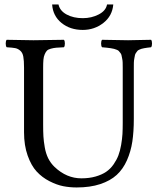

<svg xmlns="http://www.w3.org/2000/svg" viewBox="-20 -824 701 854"><path d="M483.9 -804.2Q479.5 -752.9 439.7 -721.9Q399.9 -690.9 348.1 -690.9Q292 -690.9 253.7 -721.9Q215.3 -752.9 211.9 -804.2H240.2Q246.1 -775.9 276.4 -759.5Q306.6 -743.2 348.1 -743.2Q387.2 -743.2 419.2 -759.8Q451.2 -776.4 456.1 -804.2ZM171.9 -522.9V-269Q171.9 -238.3 173.1 -217.5Q174.3 -196.8 179 -169.4Q183.6 -142.1 194.3 -120.1Q205.6 -97.7 223.1 -81.1Q276.4 -30.8 341.8 -30.8Q377 -30.8 405 -38.8Q433.1 -46.9 452.1 -59.8Q471.2 -72.8 485.1 -92.8Q499 -112.8 506.6 -132.8Q514.2 -152.8 518.8 -179.4Q523.4 -206.1 524.7 -227.8Q525.9 -249.5 525.9 -276.9V-522.9Q525.9 -535.6 525.6 -545.4Q525.4 -555.2 523.4 -563.5Q521.5 -571.8 520.5 -577.9Q519.5 -584 515.1 -588.9Q510.7 -593.8 508.5 -596.9Q506.3 -600.1 498.8 -602.8Q491.2 -605.5 487.3 -606.7Q483.4 -607.9 472.4 -609.6Q461.4 -611.3 455.3 -611.8Q449.2 -612.3 434.1 -613.8Q429.7 -618.2 429.7 -630.4Q429.7 -642.6 434.1 -647Q533.7 -645 549.8 -645Q554.2 -645 651.9 -647Q656.2 -642.6 656.2 -630.4Q656.2 -618.2 651.9 -613.8Q639.6 -612.3 635 -611.8Q630.4 -611.3 621.1 -609.6Q611.8 -607.9 608.6 -606.7Q605.5 -605.5 599.1 -602.8Q592.8 -600.1 590.8 -596.9Q588.9 -593.8 585 -588.9Q581.1 -584 580.1 -577.9Q579.1 -571.8 577.4 -563.5Q575.7 -555.2 575.4 -545.4Q575.2 -535.6 575.2 -522.9V-294.9Q575.2 -238.3 568.6 -194.3Q562 -150.4 544.7 -111.1Q527.3 -71.8 499 -45.9Q470.7 -20 425.8 -5.1Q380.9 9.8 320.8 9.8Q290.5 9.8 261.5 4.2Q232.4 -1.5 200 -18.1Q167.5 -34.7 143.3 -60.8Q119.1 -86.9 103 -132.1Q86.9 -177.2 86.9 -235.8V-522.9Q86.9 -554.7 83.7 -572Q80.6 -589.4 70.3 -598.4Q60.1 -607.4 47.9 -609.9Q35.6 -612.3 9.8 -613.8Q5.4 -618.2 5.4 -630.4Q5.4 -642.6 9.8 -647Q109.4 -645 128.9 -645Q166.5 -645 264.2 -647Q268.6 -642.6 268.6 -630.4Q268.6 -618.2 264.2 -613.8Q242.2 -612.8 230.2 -611.8Q218.3 -610.8 206.1 -607.4Q193.8 -604 188.7 -598.6Q183.6 -593.3 179 -582.8Q174.3 -572.3 173.1 -558.3Q171.9 -544.4 171.9 -522.9Z"/></svg>

Font: Linux Libertine G
Style: Regular
Weight: 400
Designer: Philipp H. Poll
Foundry: Philipp H. Poll
Version: Version 4.7.5